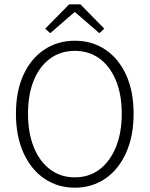

<svg xmlns="http://www.w3.org/2000/svg" viewBox="-20 -859 695 891"><path d="M327 12Q248 12 186 -30Q124 -72 89 -149.5Q54 -227 54 -331Q54 -436 89 -512Q124 -588 186 -629Q248 -670 327 -670Q407 -670 468.5 -629Q530 -588 565 -512Q600 -436 600 -331Q600 -227 565 -149.5Q530 -72 468.5 -30Q407 12 327 12ZM327 -36Q393 -36 441.5 -72.5Q490 -109 517.5 -175.5Q545 -242 545 -331Q545 -421 517.5 -486.5Q490 -552 441.5 -587.5Q393 -623 327 -623Q262 -623 213 -587.5Q164 -552 137 -486.5Q110 -421 110 -331Q110 -242 137 -175.5Q164 -109 213 -72.5Q262 -36 327 -36ZM213 -705 190 -726 301 -839H353L464 -726L441 -705L329 -802H325Z"/></svg>

Font: Assistant ExtraLight Light
Style: Regular
Weight: 300
Version: Version 3.000